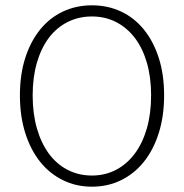

<svg xmlns="http://www.w3.org/2000/svg" viewBox="-20 -691 692 723"><path d="M326 12Q267 12 217 -12.5Q167 -37 131 -82Q95 -127 75 -190.5Q55 -254 55 -332Q55 -410 75 -472.5Q95 -535 131 -579.5Q167 -624 217 -647.5Q267 -671 326 -671Q386 -671 436 -647.5Q486 -624 522 -579.5Q558 -535 578 -472.5Q598 -410 598 -332Q598 -254 578 -190.5Q558 -127 522 -82Q486 -37 436 -12.5Q386 12 326 12ZM326 -30Q376 -30 417 -51.5Q458 -73 487.5 -112.5Q517 -152 533 -207.5Q549 -263 549 -332Q549 -400 533 -455Q517 -510 487.5 -548.5Q458 -587 417 -608Q376 -629 326 -629Q276 -629 234.5 -608Q193 -587 164 -548.5Q135 -510 119 -455Q103 -400 103 -332Q103 -263 119 -207.5Q135 -152 164 -112.5Q193 -73 234.5 -51.5Q276 -30 326 -30Z"/></svg>

Font: CV Source Sans Light
Style: Regular
Weight: 300
Designer: Paul D. Hunt
Foundry: Adobe Systems Incorporated
Version: Version 3.001